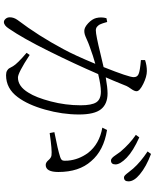

<svg xmlns="http://www.w3.org/2000/svg" viewBox="81 -894 837 1040"><g transform="rotate(90 500.0 -374.5)"><path d="M710.9 -691.4 724.6 -710Q798.8 -676.8 835 -641.6Q871.1 -606.4 871.1 -581.1Q871.1 -556.6 849.6 -556.6Q843.8 -556.6 837.9 -561.5Q832 -566.4 827.6 -572.3Q823.2 -578.1 815.4 -589.4Q807.6 -600.6 802.7 -607.4Q758.8 -659.2 710.9 -691.4ZM305.7 -718.8V-741.2Q335 -751 365.2 -751Q395.5 -751 435.1 -731.4Q474.6 -711.9 474.6 -695.3Q474.6 -683.6 462.4 -666.5Q450.2 -649.4 446.3 -640.6Q441.4 -628.9 434.6 -611.8Q427.7 -594.7 417.5 -570.3Q407.2 -545.9 399.4 -528.3Q456.1 -538.1 486.3 -538.1Q543.9 -538.1 572.3 -502.4Q600.6 -466.8 600.6 -383.8Q600.6 -293 574.2 -199.7Q547.9 -106.4 506.8 -51.8Q460 11.7 387.7 11.7Q372.1 11.7 362.8 5.9Q353.5 0 351.1 -4.4Q348.6 -8.8 338.9 -26.4Q325.2 -49.8 266.6 -99.6L278.3 -116.2Q375 -52.7 400.4 -52.7Q448.2 -52.7 482.4 -109.4Q508.8 -150.4 529.8 -230.5Q550.8 -310.5 550.8 -392.6Q550.8 -452.1 534.7 -477.1Q518.6 -502 476.6 -502Q442.4 -502 381.8 -487.3Q326.2 -358.4 256.8 -218.8Q187.5 -79.1 135.7 -3.9Q118.2 23.4 99.6 23.4Q90.8 23.4 82.5 14.2Q74.2 4.9 74.2 -8.8Q74.2 -30.3 88.9 -50.8Q174.8 -164.1 246.1 -297.9Q279.3 -358.4 326.2 -471.7Q286.1 -460.9 230.5 -440.4Q213.9 -434.6 195.8 -426.3Q177.7 -418 168 -415Q158.2 -412.1 147.5 -412.1Q128.9 -412.1 106.4 -433.1Q84 -454.1 78.1 -476.6Q71.3 -504.9 79.1 -532.2L99.6 -536.1Q100.6 -533.2 103 -524.4Q105.5 -515.6 106.9 -511.7Q108.4 -507.8 111.3 -500.5Q114.3 -493.2 117.2 -489.7Q120.1 -486.3 124 -482.4Q127.9 -478.5 133.3 -476.6Q138.7 -474.6 144.5 -474.6Q158.2 -474.6 189.9 -481Q221.7 -487.3 271 -499.5Q320.3 -511.7 343.8 -516.6Q398.4 -653.3 398.4 -679.7Q398.4 -699.2 381.8 -706.1Q365.2 -713.9 305.7 -718.8ZM671.9 -509.8 684.6 -535.2Q795.9 -517.6 853.5 -449.2Q912.1 -383.8 912.1 -271.5Q912.1 -203.1 874 -203.1Q860.4 -203.1 848.1 -217.8Q835.9 -232.4 822.3 -234.4Q796.9 -238.3 701.2 -224.6L696.3 -250Q792 -268.6 830.1 -281.2Q845.7 -286.1 849.1 -293.9Q852.5 -301.8 850.6 -323.2Q845.7 -381.8 808.6 -432.6Q760.7 -494.1 671.9 -509.8ZM800.8 -754.9 814.5 -773.4Q882.8 -748 924.8 -712.9Q962.9 -681.6 962.9 -651.4Q962.9 -627 941.4 -627Q935.5 -627 929.2 -633.3Q922.9 -639.6 912.1 -653.8Q901.4 -668 893.6 -676.8Q858.4 -716.8 800.8 -754.9Z"/></g></svg>

Font: GenYoMin TW TTF Light
Style: Regular
Weight: 300
Version: Version 1.300